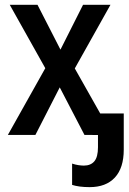

<svg xmlns="http://www.w3.org/2000/svg" viewBox="-20 -560 534 797"><path d="M12.7 0 168 -276.9 20.5 -540H135.7L231 -354L324.7 -540H438.5L290.5 -275.9L446.3 0H330.6L228 -197.3L127 0ZM352.1 216.8Q330.1 216.8 311.5 214.4Q293 211.9 279.3 207.5V119.1Q292.5 123.5 305.4 125.5Q318.4 127.4 328.1 127.4Q356.4 127.4 371.6 109.6Q386.7 91.8 386.7 51.3V0.5H363.8V-88.9H493.7V61Q493.7 137.2 456.8 177Q419.9 216.8 352.1 216.8Z"/></svg>

Font: Open Sans
Style: Regular
Weight: 600
Width: 3
Foundry: Ascender Corporation
Version: Version 1.000